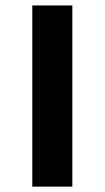

<svg xmlns="http://www.w3.org/2000/svg" viewBox="-20 -694 389 714"><path d="M100.1 -673.8H249V0H100.1Z"/></svg>

Font: DroidArabicKufi-Bold
Style: Bold
Weight: 700
Designer: Pascal Zoghbi
Foundry: Ascender Corporation
Version: Version 1.00